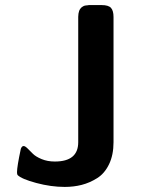

<svg xmlns="http://www.w3.org/2000/svg" viewBox="-20 -714 559 756"><path d="M47 -36Q47 -58 62 -128Q66 -139 73 -139Q79 -139 88.5 -129.5Q98 -120 109.5 -108.5Q121 -97 144 -87.5Q167 -78 196 -78Q288 -78 288 -154V-648Q288 -655 289 -660.5Q290 -666 291.5 -670.5Q293 -675 295.5 -678.5Q298 -682 300 -684Q302 -686 305.5 -688Q309 -690 311 -691Q313 -692 317.5 -692.5Q322 -693 323.5 -693Q325 -693 330 -694H334H380Q407 -694 417 -683Q427 -672 427 -647V-154Q427 -104 409.5 -67.5Q392 -31 362.5 -12.5Q333 6 301.5 14Q270 22 235 22Q181 22 123 6.5Q65 -9 49 -25Q47 -29 47 -36Z"/></svg>

Font: CMU Sans Serif
Style: Bold
Weight: 700
Version: Version 0.7.0